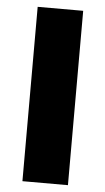

<svg xmlns="http://www.w3.org/2000/svg" viewBox="-52 -735 422 769"><g transform="rotate(5 159.5 -350.5)"><path d="M68 -701H251V0H68Z"/></g></svg>

Font: Montserrat arm2
Style: Bold
Weight: 700
Designer: Julieta Ulanovsky
Foundry: Julieta Ulanovsky
Version: Version 6.000